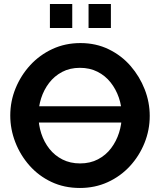

<svg xmlns="http://www.w3.org/2000/svg" viewBox="-20 -929 802 954"><path d="M116 -320V-401H647V-320ZM31 -355Q31 -426 57.5 -490.5Q84 -555 130.5 -605.5Q177 -656 240.5 -685.5Q304 -715 380 -715Q457 -715 520.5 -684Q584 -653 629 -601Q674 -549 699 -485Q724 -421 724 -353Q724 -283 698 -218.5Q672 -154 625.5 -103.5Q579 -53 515.5 -24Q452 5 377 5Q299 5 235.5 -25Q172 -55 126.5 -106.5Q81 -158 56 -222.5Q31 -287 31 -355ZM378 -117Q428 -117 467 -137.5Q506 -158 532 -192.5Q558 -227 571.5 -269.5Q585 -312 585 -356Q585 -402 570.5 -444Q556 -486 529.5 -519.5Q503 -553 464.5 -572.5Q426 -592 377 -592Q327 -592 288.5 -571.5Q250 -551 224 -517Q198 -483 184.5 -441Q171 -399 171 -355Q171 -309 185 -266Q199 -223 225.5 -189.5Q252 -156 290.5 -136.5Q329 -117 378 -117ZM228 -790V-909H339V-790ZM420 -909H531V-790H420Z"/></svg>

Font: YasnoRaleway
Style: Bold
Weight: 700
Designer: Matt McInerney, Pablo Impallari, Rodrigo Fuenzalida
Foundry: Matt McInerney, Pablo Impallari, Rodrigo Fuenzalida
Version: Version 4.026